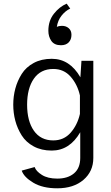

<svg xmlns="http://www.w3.org/2000/svg" viewBox="-20 -829 598 1039"><path d="M287.5 -683.3Q298.3 -689.2 315 -689.2Q337.5 -689.2 352.1 -676.2Q366.7 -663.3 366.7 -640.8Q366.7 -615 351.7 -599.6Q336.7 -584.2 310 -584.2Q274.2 -584.2 257.9 -607.5Q241.7 -630.8 241.7 -662.5Q241.7 -716.7 271.7 -754.6Q301.7 -792.5 340.8 -809.2L360 -782.5Q334.2 -770.8 313.3 -744.6Q292.5 -718.3 287.5 -683.3ZM260 -510.8Q357.5 -510.8 415 -410.8L420.8 -500H485V25.8Q485 98.3 431.7 144.2Q378.3 190 290 190Q210.8 190 160 159.6Q109.2 129.2 97.5 94.2L167.5 75Q175 97.5 206.7 117.5Q238.3 137.5 290 137.5Q346.7 137.5 380.4 109.2Q414.2 80.8 414.2 25.8V-113.3Q356.7 -14.2 260 -14.2Q204.2 -14.2 162.5 -36.7Q120.8 -59.2 97.5 -96.2Q74.2 -133.3 62.9 -175.4Q51.7 -217.5 51.7 -262.5Q51.7 -307.5 62.9 -349.6Q74.2 -391.7 97.5 -428.8Q120.8 -465.8 162.5 -488.3Q204.2 -510.8 260 -510.8ZM412.5 -312.5Q399.2 -371.7 362.5 -413.8Q325.8 -455.8 268.3 -455.8Q200 -455.8 163.3 -403.3Q126.7 -350.8 126.7 -262.5Q126.7 -174.2 163.3 -121.7Q200 -69.2 268.3 -69.2Q325.8 -69.2 362.5 -111.2Q399.2 -153.3 412.5 -212.5Z"/></svg>

Font: Boon
Style: Regular
Weight: 400
Designer: Sungsit Sawaiwan
Foundry: FontUni
Version: Version 3.0